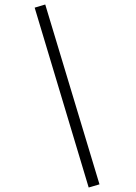

<svg xmlns="http://www.w3.org/2000/svg" viewBox="-20 -715 606 853"><path d="M374 118 134 -681 181 -695 422 104Z"/></svg>

Font: Lil Grotesk Light
Style: Regular
Weight: 300
Designer: Bastien Sozeau
Foundry: NBR — Bastien Sozeau
Version: Version 3.003; ttfautohint (v1.8.4.7-5d5b);gftools[0.9.33]